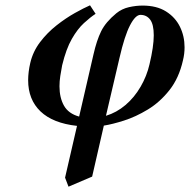

<svg xmlns="http://www.w3.org/2000/svg" viewBox="-20 -466 715 723"><path d="M238 237 225 203 270 8Q179 -2 132.5 -46.5Q86 -91 86 -164Q86 -179 88 -195.5Q90 -212 94 -229Q104 -272 131 -307.5Q158 -343 193 -370.5Q228 -398 262 -417Q296 -436 319 -446L340 -414Q320 -401 296 -379Q272 -357 250.5 -319.5Q229 -282 214 -220Q210 -199 207 -179.5Q204 -160 204 -141Q204 -98 221 -68Q238 -38 278 -27L332 -261Q344 -314 361 -348.5Q378 -383 418 -416Q439 -433 465.5 -439Q492 -445 517 -445Q570 -445 605 -423Q640 -401 657.5 -365.5Q675 -330 675 -288Q675 -263 669 -239Q654 -172 618 -126.5Q582 -81 536.5 -53.5Q491 -26 447 -12Q403 2 371 7L327 199ZM543 -224Q559 -291 559 -333Q559 -374 545.5 -392Q532 -410 509 -410Q490 -410 469.5 -370.5Q449 -331 430 -248L379 -30Q419 -42 452.5 -70.5Q486 -99 509.5 -139.5Q533 -180 543 -224Z"/></svg>

Font: Libertinus Serif Semibold Italic
Style: Regular
Weight: 600
Italic angle: -11.5°
Designer: Philipp H. Poll, Khaled Hosny
Foundry: Caleb Maclennan
Version: Version 7.051;RELEASE